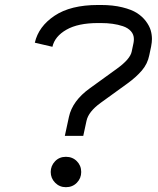

<svg xmlns="http://www.w3.org/2000/svg" viewBox="-20 -716 640 778"><path d="M259.3 -242.2Q273.4 -307.6 344.2 -358.4L453.6 -437.5Q507.8 -476.6 513.7 -507.3L521 -542Q522.5 -549.8 522.5 -557.6Q522.5 -576.2 510.5 -589.6Q498.5 -603 478 -609.9Q457.5 -616.7 435.8 -619.6Q414.1 -622.6 389.2 -622.6H377Q296.4 -622.6 249.3 -595.7Q202.1 -568.8 192.4 -526.4L121.1 -543Q136.2 -608.9 201.2 -652.3Q266.1 -695.8 377 -695.8H389.2Q437.5 -695.8 475.3 -686.5Q513.2 -677.2 535.2 -663.1Q557.1 -648.9 571.3 -629.9Q585.4 -610.8 590.6 -593.3Q595.7 -575.7 595.7 -557.6Q595.7 -545.4 592.3 -527.3L585 -492.7Q578.1 -457.5 554.9 -430.4Q531.7 -403.3 496.6 -377.9L387.2 -298.8Q338.4 -263.2 330.6 -226.6L317.4 -165.5H242.7ZM309.1 -19Q309.1 6.3 291.5 24.4Q273.9 42.5 247.1 42.5Q221.2 42.5 203.4 24.4Q185.5 6.3 185.5 -19Q185.5 -43.9 202.9 -62.3Q220.2 -80.6 247.1 -80.6Q273.9 -80.6 291.5 -62.7Q309.1 -44.9 309.1 -19Z"/></svg>

Font: Anka/Coder
Style: Italic
Weight: 400
Italic angle: -12°
Monospace: yes
Version: Version 001.100